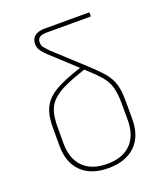

<svg xmlns="http://www.w3.org/2000/svg" viewBox="-130 -772 750 871"><g transform="rotate(-20 245.5 -336.0)"><path d="M244 11Q161 11 115 -34Q69 -79 69 -161V-248Q69 -294 79.5 -326Q90 -358 114.5 -381.5Q139 -405 181 -424Q223 -443 285 -463L299 -449Q235 -428 194.5 -409.5Q154 -391 131 -369Q108 -347 99 -317Q90 -287 90 -243V-164Q90 -90 130.5 -49.5Q171 -9 245 -9Q320 -9 360 -49.5Q400 -90 400 -164V-243Q400 -291 391.5 -322Q383 -353 360.5 -379.5Q338 -406 298 -442L159 -570Q143 -585 133 -599Q123 -613 123 -633Q123 -657 140 -670Q157 -683 188 -683H401Q404 -683 404 -680V-667Q404 -663 401 -663H188Q145 -663 145 -632Q145 -616 153.5 -606Q162 -596 173 -584L309 -459Q344 -427 366 -403.5Q388 -380 400 -357.5Q412 -335 416.5 -308Q421 -281 421 -242V-161Q421 -79 374.5 -34Q328 11 244 11Z"/></g></svg>

Font: Sofia Sans Semi Condensed Thin
Style: Regular
Weight: 250
Version: Version 4.100